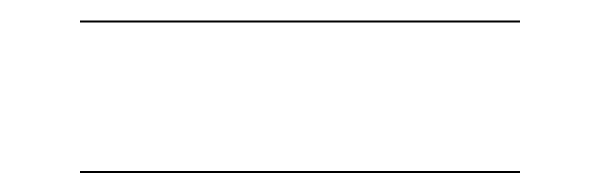

<svg xmlns="http://www.w3.org/2000/svg" viewBox="-20 -482 600 192"><path d="M60 -461.5H500V-459.5H60ZM60 -311H500V-309H60Z"/></svg>

Font: Bodoni* 96pt Fatface
Style: Regular
Weight: 900
Version: Version 2.3